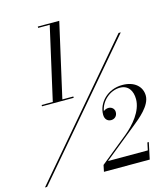

<svg xmlns="http://www.w3.org/2000/svg" viewBox="-147 -905 958 1106"><g transform="rotate(-15 332.0 -352.5)"><path d="M87.5 -364V-356H276.5V-364H211L311 -806H183V-798H252L154 -364ZM623 -650 -17 100H-4.5L636 -650ZM607.5 101 628.5 2H620L610.5 47H373L571.5 -113.5C606.5 -142 681 -200.5 681 -260.5C681 -314.5 638.5 -355 566 -355C476.5 -355 415 -288.5 415 -218C415 -191 431 -176 452 -176C473 -176 489.5 -190.5 489.5 -214.5C489.5 -235.5 472 -248 454.5 -248C443 -248 432 -243.5 424.5 -236.5C434 -295.5 489.5 -343.5 548 -343.5C598.5 -343.5 621.5 -305 621.5 -256C621.5 -184.5 561.5 -116 508.5 -72.5L342.5 62L334.5 101Z"/></g></svg>

Font: Bodoni* 16pt
Style: Italic
Weight: 400
Italic angle: -13°
Version: Version 2.3